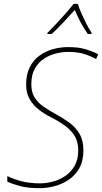

<svg xmlns="http://www.w3.org/2000/svg" viewBox="-20 -969 531 999"><path d="M187 10Q126 10 87.5 0Q49 -10 18 -24V-53Q52 -36 93.5 -25.5Q135 -15 188 -15Q220 -15 254.5 -24Q289 -33 319 -53Q349 -73 368 -106Q387 -139 387 -186Q387 -231 368.5 -261.5Q350 -292 318 -315Q286 -338 243 -360Q211 -376 182 -398.5Q153 -421 134.5 -452.5Q116 -484 116 -529Q116 -582 135 -619.5Q154 -657 186 -680Q218 -703 256.5 -713.5Q295 -724 334 -724Q386 -724 421 -714Q456 -704 491 -687L480 -662Q442 -682 409.5 -690.5Q377 -699 333 -699Q305 -699 272 -691Q239 -683 209.5 -664Q180 -645 161.5 -612.5Q143 -580 143 -530Q143 -489 160 -462Q177 -435 204 -416Q231 -397 260 -381Q303 -358 338 -333Q373 -308 393.5 -273Q414 -238 414 -186Q414 -132 393 -94.5Q372 -57 338 -34Q304 -11 264 -0.5Q224 10 187 10ZM226 -792 227 -798Q247 -818 273 -845.5Q299 -873 323 -900.5Q347 -928 363 -949H385Q391 -928 403 -901Q415 -874 429 -846Q443 -818 457 -798L455 -792H437Q417 -820 399 -854Q381 -888 369 -917Q343 -888 311 -854Q279 -820 249 -792Z"/></svg>

Font: Noto Sans Disp Thin
Style: Italic
Weight: 100
Italic angle: -12°
Designer: Monotype Design Team
Foundry: Monotype Imaging Inc.
Version: Version 2.000;GOOG;noto-source:20170915:90ef993387c0